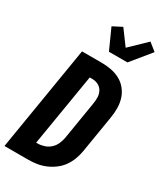

<svg xmlns="http://www.w3.org/2000/svg" viewBox="-242 -1082 990 1169"><g transform="rotate(30 253.0 -497.5)"><path d="M166 0H0L121 -735H259Q294 -735 327.5 -728.5Q361 -722 389.5 -706.5Q418 -691 438.5 -665.5Q459 -640 469 -609Q479 -578 479.5 -543.5Q480 -509 474 -474L431 -212Q426 -182 415 -153Q404 -124 385.5 -98Q367 -72 340.5 -52.5Q314 -33 285 -21Q256 -9 226 -4.5Q196 0 166 0ZM157 -114H166Q189 -114 212.5 -121.5Q236 -129 254.5 -146Q273 -163 282.5 -185.5Q292 -208 296 -231L339 -493Q343 -516 342.5 -539Q342 -562 331.5 -581.5Q321 -601 301.5 -611Q282 -621 259 -621H241ZM264 -815 200 -957 264 -990 340 -887 452 -995 506 -952 394 -815Z"/></g></svg>

Font: Iosevka Term Curly Heavy
Style: Italic
Weight: 900
Italic angle: -9°
Designer: Belleve Invis
Foundry: Belleve Invis
Version: Version 32.3.0